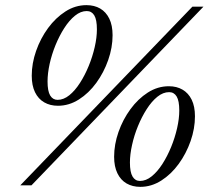

<svg xmlns="http://www.w3.org/2000/svg" viewBox="-20 -721 815 747"><path d="M59 0 728.5 -695H771.5L102.5 0ZM204 -332.5Q227.5 -332.5 249.8 -350.5Q272 -368.5 291.2 -398.5Q310.5 -428.5 325.2 -464.5Q340 -500.5 348.5 -537.8Q357 -575 357 -606.5Q357 -644.5 346.8 -661.2Q336.5 -678 317.5 -678Q294 -678 271.8 -660Q249.5 -642 230.2 -612Q211 -582 196.2 -546Q181.5 -510 173.2 -472.8Q165 -435.5 165 -404Q165 -366.5 175.2 -349.5Q185.5 -332.5 204 -332.5ZM316.5 -701Q347 -701 369.8 -687.8Q392.5 -674.5 405.2 -648.5Q418 -622.5 418 -584Q418 -536 401 -487.5Q384 -439 354.8 -398.8Q325.5 -358.5 287 -334Q248.5 -309.5 205.5 -309.5Q175 -309.5 152 -322.8Q129 -336 116.2 -362.2Q103.5 -388.5 103.5 -426.5Q103.5 -474.5 120.5 -523Q137.5 -571.5 167 -611.8Q196.5 -652 234.8 -676.5Q273 -701 316.5 -701ZM524.5 -17Q548 -17 570.2 -35Q592.5 -53 611.8 -83Q631 -113 645.8 -149Q660.5 -185 669 -222.2Q677.5 -259.5 677.5 -291Q677.5 -329 667.2 -345.8Q657 -362.5 638 -362.5Q614.5 -362.5 592.2 -344.5Q570 -326.5 550.8 -296.5Q531.5 -266.5 516.8 -230.5Q502 -194.5 493.8 -157.2Q485.5 -120 485.5 -88.5Q485.5 -51 495.8 -34Q506 -17 524.5 -17ZM637 -385.5Q667.5 -385.5 690.2 -372.2Q713 -359 725.8 -333Q738.5 -307 738.5 -268.5Q738.5 -220.5 721.5 -172Q704.5 -123.5 675.2 -83.2Q646 -43 607.5 -18.5Q569 6 526 6Q495.5 6 472.5 -7.2Q449.5 -20.5 436.8 -46.8Q424 -73 424 -111Q424 -159 441 -207.5Q458 -256 487.5 -296.2Q517 -336.5 555.2 -361Q593.5 -385.5 637 -385.5Z"/></svg>

Font: Newsreader 48pt
Style: Italic
Weight: 400
Italic angle: -17°
Version: Version 1.003